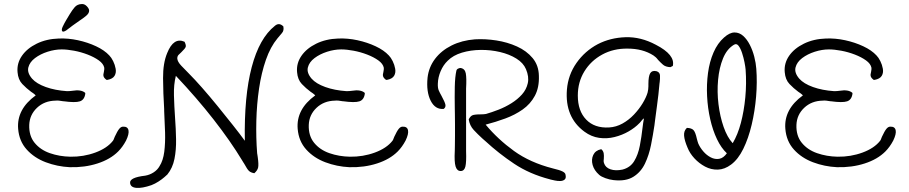

<svg xmlns="http://www.w3.org/2000/svg" viewBox="-20 -808 4509 952"><path d="M326 21Q264 18 207 -3.5Q150 -25 112.5 -66.5Q75 -108 70 -169Q62 -266 157 -335Q156 -336 155 -337Q154 -338 153 -339Q149 -342 145 -345.5Q141 -349 134 -353Q111 -370 90.5 -391.5Q70 -413 67 -450Q63 -494 88.5 -531Q114 -568 162 -591.5Q210 -615 271 -617Q318 -619 366.5 -608.5Q415 -598 456.5 -578.5Q498 -559 522 -533Q532 -523 541 -505Q550 -487 553.5 -467Q557 -447 548 -432Q539 -417 513 -412H508Q496 -421 493.5 -429.5Q491 -438 495 -451Q498 -466 497 -472Q493 -492 470 -508.5Q447 -525 414.5 -537.5Q382 -550 347.5 -556.5Q313 -563 286 -563Q252 -563 216 -551.5Q180 -540 153.5 -520Q127 -500 120.5 -473.5Q114 -447 139 -418Q161 -393 207 -376.5Q253 -360 312 -356Q319 -356 326 -356.5Q333 -357 340 -358Q382 -365 402 -348L403 -344Q399 -313 376 -305.5Q353 -298 295 -306Q294 -306 293 -306Q282 -308 272.5 -309Q263 -310 255 -309Q200 -308 163.5 -273.5Q127 -239 125 -189Q123 -135 151.5 -100Q180 -65 227.5 -48.5Q275 -32 329 -31Q394 -30 452.5 -51.5Q511 -73 540 -110Q541 -111 543 -115Q545 -119 549 -130Q562 -158 571 -169Q580 -180 590 -180Q613 -181 617 -162.5Q621 -144 605 -111Q588 -79 566 -57Q527 -18 463.5 2.5Q400 23 326 21ZM308 -657Q292 -647 288 -654Q284 -661 291 -676Q299 -693 308 -708Q317 -723 326 -738Q338 -758 350.5 -772.5Q363 -787 385 -788Q399 -789 410.5 -777Q422 -765 422 -755Q422 -742 407 -729.5Q392 -717 375 -706Q357 -694 341 -682Q325 -670 308 -657Z M731 110Q685 126 656 123.5Q627 121 625 99Q622 72 700 63Q723 59 742 46.5Q761 34 771 16Q789 -12 794.5 -55.5Q800 -99 798.5 -151Q797 -203 794 -258Q794 -264 794 -267Q789 -346 788.5 -420.5Q788 -495 809 -545Q841 -625 895 -601Q903 -585 901 -576.5Q899 -568 879 -549Q871 -542 865 -535.5Q859 -529 859 -518Q860 -502 879 -482Q898 -462 918 -442Q945 -415 982 -373Q1019 -331 1058.5 -282.5Q1098 -234 1134 -188.5Q1170 -143 1194 -110Q1190 -331 1228 -475Q1266 -619 1343 -680Q1364 -698 1385 -677Q1386 -670 1386 -665.5Q1386 -661 1385 -658Q1384 -651 1377.5 -643.5Q1371 -636 1356 -618Q1321 -576 1298.5 -511.5Q1276 -447 1264.5 -369Q1253 -291 1251 -208.5Q1249 -126 1255 -48Q1256 -44 1256.5 -39Q1257 -34 1258 -29Q1263 7 1260 22Q1257 37 1241 51Q1224 48 1215 40Q1206 32 1191 4Q1188 -1 1185.5 -4.5Q1183 -8 1181 -12Q1123 -108 1039.5 -215Q956 -322 852 -432Q841 -389 842.5 -335Q844 -281 848 -224Q852 -170 853 -117.5Q854 -65 845 -20Q836 25 810 57Q807 60 795 70.5Q783 81 766 92Q749 103 731 110Z M1712 21Q1650 18 1593 -3.5Q1536 -25 1498.5 -66.5Q1461 -108 1456 -169Q1448 -266 1543 -335Q1542 -336 1541 -337Q1540 -338 1539 -339Q1535 -342 1531 -345.5Q1527 -349 1520 -353Q1497 -370 1476.5 -391.5Q1456 -413 1453 -450Q1449 -494 1474.5 -531Q1500 -568 1548 -591.5Q1596 -615 1657 -617Q1704 -619 1752.5 -608.5Q1801 -598 1842.5 -578.5Q1884 -559 1908 -533Q1918 -523 1927 -505Q1936 -487 1939.5 -467Q1943 -447 1934 -432Q1925 -417 1899 -412H1894Q1882 -421 1879.5 -429.5Q1877 -438 1881 -451Q1884 -466 1883 -472Q1879 -492 1856 -508.5Q1833 -525 1800.5 -537.5Q1768 -550 1733.5 -556.5Q1699 -563 1672 -563Q1638 -563 1602 -551.5Q1566 -540 1539.5 -520Q1513 -500 1506.5 -473.5Q1500 -447 1525 -418Q1547 -393 1593 -376.5Q1639 -360 1698 -356Q1705 -356 1712 -356.5Q1719 -357 1726 -358Q1768 -365 1788 -348L1789 -344Q1785 -313 1762 -305.5Q1739 -298 1681 -306Q1680 -306 1679 -306Q1668 -308 1658.5 -309Q1649 -310 1641 -309Q1586 -308 1549.5 -273.5Q1513 -239 1511 -189Q1509 -135 1537.5 -100Q1566 -65 1613.5 -48.5Q1661 -32 1715 -31Q1780 -30 1838.5 -51.5Q1897 -73 1926 -110Q1927 -111 1929 -115Q1931 -119 1935 -130Q1948 -158 1957 -169Q1966 -180 1976 -180Q1999 -181 2003 -162.5Q2007 -144 1991 -111Q1974 -79 1952 -57Q1913 -18 1849.5 2.5Q1786 23 1712 21Z M2706 81Q2606 55 2529.5 4Q2453 -47 2387 -108Q2383 -111 2379.5 -114.5Q2376 -118 2371 -122Q2349 -142 2329 -163.5Q2309 -185 2304 -216Q2311 -230 2320.5 -235.5Q2330 -241 2366 -241Q2371 -241 2378 -241.5Q2385 -242 2390 -243Q2418 -251 2451.5 -264Q2485 -277 2515.5 -296Q2546 -315 2568 -339.5Q2590 -364 2597 -395.5Q2604 -427 2588 -465Q2575 -496 2540.5 -517.5Q2506 -539 2459.5 -550Q2413 -561 2363.5 -560.5Q2314 -560 2270.5 -547Q2227 -534 2200 -507Q2178 -486 2165 -455.5Q2152 -425 2151 -394Q2150 -372 2155.5 -359.5Q2161 -347 2169 -333Q2186 -302 2188.5 -289Q2191 -276 2180 -268Q2138 -264 2115.5 -308.5Q2093 -353 2100 -423Q2106 -475 2137 -516Q2168 -557 2219 -582.5Q2270 -608 2335 -613Q2386 -616 2441 -607.5Q2496 -599 2543.5 -577.5Q2591 -556 2621 -520Q2651 -484 2652 -432Q2654 -374 2632 -333Q2610 -292 2571.5 -265Q2533 -238 2485.5 -220.5Q2438 -203 2388 -190Q2449 -117 2528.5 -59.5Q2608 -2 2721 27Q2755 35 2769 42Q2783 49 2784 58Q2788 75 2780 82Q2772 89 2758.5 89.5Q2745 90 2731.5 87Q2718 84 2709 82Q2707 81 2706 81ZM2264 40Q2246 40 2239 17.5Q2232 -5 2235 -60Q2235 -65 2235.5 -86Q2236 -107 2236 -135.5Q2236 -164 2236 -192.5Q2236 -221 2235.5 -243Q2235 -265 2235 -272Q2234 -328 2235 -377.5Q2236 -427 2243 -458Q2245 -465 2252 -468Q2259 -471 2263 -471Q2285 -468 2289.5 -444.5Q2294 -421 2291 -369V-59Q2293 -4 2287.5 18Q2282 40 2264 40Z M3022 85Q3003 83 2982 75.5Q2961 68 2951 59Q2926 37 2918.5 10Q2911 -17 2921.5 -39.5Q2932 -62 2960 -68L2963 -67Q2972 -58 2973.5 -46.5Q2975 -35 2974 -24Q2974 -23 2974 -22Q2973 -15 2973 -10Q2973 -5 2975 1Q2982 23 3007 31.5Q3032 40 3066 33Q3105 23 3124.5 -9Q3144 -41 3152.5 -85.5Q3161 -130 3166 -175Q3167 -181 3167.5 -186.5Q3168 -192 3169 -198Q3170 -204 3171 -210Q3172 -216 3173 -221Q3169 -219 3165 -214.5Q3161 -210 3158 -206Q3156 -203 3153.5 -200.5Q3151 -198 3150 -197Q3129 -175 3097 -156.5Q3065 -138 3027 -128.5Q2989 -119 2950.5 -124.5Q2912 -130 2878 -155Q2780 -227 2791 -364Q2797 -437 2838.5 -496Q2880 -555 2944 -589Q3006 -621 3081.5 -623.5Q3157 -626 3232 -586Q3329 -536 3316 -481L3304 -475Q3280 -476 3267 -487.5Q3254 -499 3243 -511Q3237 -519 3231.5 -524Q3226 -529 3220 -533Q3167 -567 3092 -567Q3022 -568 2966 -537.5Q2910 -507 2877.5 -454Q2845 -401 2845 -334Q2845 -258 2886.5 -215Q2928 -172 3000 -176Q3035 -178 3066.5 -195.5Q3098 -213 3123.5 -240Q3149 -267 3166.5 -296Q3184 -325 3191 -349Q3195 -365 3195 -380V-391Q3195 -430 3204 -445Q3213 -460 3235 -455Q3252 -450 3252.5 -433Q3253 -416 3251 -401Q3250 -396 3250 -394Q3248 -368 3244.5 -338.5Q3241 -309 3237 -279Q3235 -264 3233 -249Q3231 -234 3229 -219Q3228 -211 3227 -203.5Q3226 -196 3225 -187Q3218 -140 3208 -89.5Q3198 -39 3178 3Q3158 45 3120.5 68.5Q3083 92 3022 85Z M3605 8Q3573 32 3539.5 33Q3506 34 3476 18Q3446 2 3423 -23Q3400 -48 3389 -76Q3374 -111 3372 -134.5Q3370 -158 3384 -172L3386 -174Q3409 -173 3418.5 -163Q3428 -153 3435 -121Q3437 -114 3438.5 -108Q3440 -102 3442 -97Q3451 -76 3467.5 -57Q3484 -38 3504.5 -27.5Q3525 -17 3546 -20.5Q3567 -24 3584 -48Q3556 -74 3535 -118Q3514 -162 3501.5 -217Q3489 -272 3486 -331Q3483 -390 3490.5 -446Q3498 -502 3518 -548Q3538 -594 3570 -622Q3598 -647 3622 -647Q3646 -647 3665 -630Q3684 -613 3698 -585.5Q3712 -558 3720 -526.5Q3728 -495 3730 -467Q3735 -401 3729 -329Q3723 -257 3707 -189.5Q3691 -122 3665.5 -70Q3640 -18 3605 8ZM3613 -98Q3638 -140 3653.5 -198.5Q3669 -257 3675.5 -325.5Q3682 -394 3677 -463Q3676 -476 3671.5 -499Q3667 -522 3659.5 -545Q3652 -568 3642 -581Q3632 -594 3619 -586Q3584 -565 3565 -518.5Q3546 -472 3540.5 -412Q3535 -352 3542.5 -291Q3550 -230 3568 -178.5Q3586 -127 3613 -98Z M4130 21Q4068 18 4011 -3.5Q3954 -25 3916.5 -66.5Q3879 -108 3874 -169Q3866 -266 3961 -335Q3960 -336 3959 -337Q3958 -338 3957 -339Q3953 -342 3949 -345.5Q3945 -349 3938 -353Q3915 -370 3894.5 -391.5Q3874 -413 3871 -450Q3867 -494 3892.5 -531Q3918 -568 3966 -591.5Q4014 -615 4075 -617Q4122 -619 4170.5 -608.5Q4219 -598 4260.5 -578.5Q4302 -559 4326 -533Q4336 -523 4345 -505Q4354 -487 4357.5 -467Q4361 -447 4352 -432Q4343 -417 4317 -412H4312Q4300 -421 4297.5 -429.5Q4295 -438 4299 -451Q4302 -466 4301 -472Q4297 -492 4274 -508.5Q4251 -525 4218.5 -537.5Q4186 -550 4151.5 -556.5Q4117 -563 4090 -563Q4056 -563 4020 -551.5Q3984 -540 3957.5 -520Q3931 -500 3924.5 -473.5Q3918 -447 3943 -418Q3965 -393 4011 -376.5Q4057 -360 4116 -356Q4123 -356 4130 -356.5Q4137 -357 4144 -358Q4186 -365 4206 -348L4207 -344Q4203 -313 4180 -305.5Q4157 -298 4099 -306Q4098 -306 4097 -306Q4086 -308 4076.5 -309Q4067 -310 4059 -309Q4004 -308 3967.5 -273.5Q3931 -239 3929 -189Q3927 -135 3955.5 -100Q3984 -65 4031.5 -48.5Q4079 -32 4133 -31Q4198 -30 4256.5 -51.5Q4315 -73 4344 -110Q4345 -111 4347 -115Q4349 -119 4353 -130Q4366 -158 4375 -169Q4384 -180 4394 -180Q4417 -181 4421 -162.5Q4425 -144 4409 -111Q4392 -79 4370 -57Q4331 -18 4267.5 2.5Q4204 23 4130 21Z"/></svg>

Font: Yuji Hentaigana Akari
Style: Regular
Weight: 400
Designer: Kataoka Yuji
Foundry: Kinuta Font Factory
Version: Version 3.002